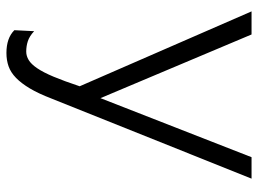

<svg xmlns="http://www.w3.org/2000/svg" viewBox="-120 -440 783 582"><g transform="rotate(90 271.0 -149.5)"><path d="M75 138Q90 152 105 157Q120 162 137 162Q150 162 162.5 154.5Q175 147 187.5 128.5Q200 110 213 79Q226 48 242 0L15 -521H85L278 -63L457 -521H522L279 86Q264 125 248.5 151Q233 177 216.5 193Q200 209 181.5 215.5Q163 222 141 222Q96 222 72 198Z"/></g></svg>

Font: Oxford Sans
Style: Regular
Weight: 400
Designer: Matt McInerney, Pablo Impallari, Rodrigo Fuenzalida
Foundry: Matt McInerney, Pablo Impallari, Rodrigo Fuenzalida
Version: Version 3.000g; ttfautohint (v1.5) -l 8 -r 28 -G 28 -x 14 -D